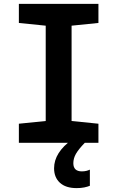

<svg xmlns="http://www.w3.org/2000/svg" viewBox="-20 -734 603 987"><path d="M77 0V-98L215 -112V-602L77 -616V-714H486V-616L348 -602V-112L486 -98V0ZM374 233Q318 233 288 205.5Q258 178 258 131Q258 50 351 -17L416 0Q384 33 370.5 56.5Q357 80 357 105Q357 147 401 147Q413 147 423.5 144.5Q434 142 442 138V221Q430 226 413 229.5Q396 233 374 233Z"/></svg>

Font: Noto Sans Mono SemiCondensed
Style: Bold
Weight: 700
Width: 4
Designer: Monotype Design Team
Foundry: Monotype Imaging Inc.
Version: Version 2.014